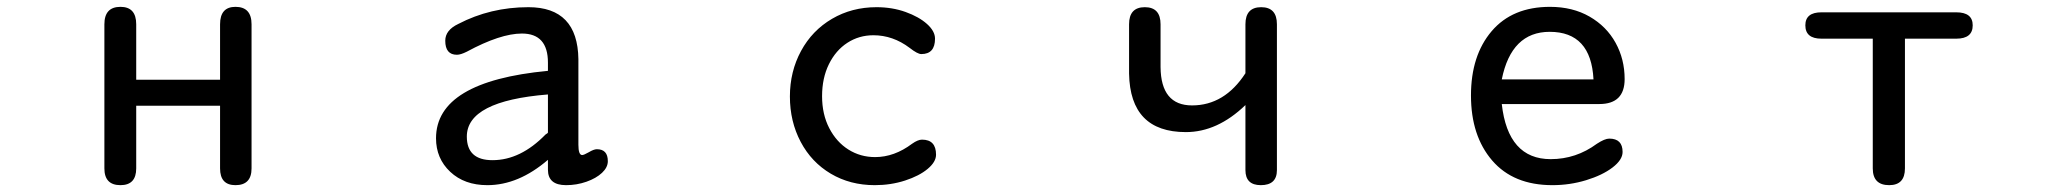

<svg xmlns="http://www.w3.org/2000/svg" viewBox="-20 -520 6040 561"><path d="M623 -287V-449Q623 -500 668 -500Q715 -500 715 -449V-28Q715 21 668 21Q623 21 623 -28V-211H378V-28Q378 21 332 21Q285 21 285 -28V-449Q285 -500 332 -500Q378 -500 378 -449V-287Z M1404 21Q1337 21 1295.5 -18Q1254 -57 1254 -116Q1254 -282 1581 -313V-337Q1581 -422 1505 -422Q1442 -422 1344 -369Q1326 -360 1315 -360Q1281 -360 1281 -401Q1281 -432 1319 -450Q1413 -499 1524 -499Q1668 -499 1670 -347V-97Q1670 -67 1681 -67Q1686 -67 1700 -75Q1715 -84 1724 -84Q1756 -84 1756 -49Q1756 -31 1739 -15Q1722 1 1693.5 11Q1665 21 1634 21Q1581 21 1581 -24V-53Q1495 21 1404 21ZM1419 -52Q1501 -52 1574 -127Q1581 -131 1581 -133V-244Q1344 -225 1344 -121Q1344 -52 1419 -52Z M2712 -407Q2712 -362 2672 -362Q2661 -362 2638 -380Q2589 -417 2532 -417Q2490 -417 2456 -395Q2422 -373 2402 -332.5Q2382 -292 2382 -239Q2382 -186 2403 -145.5Q2424 -105 2459 -83Q2494 -61 2537 -61Q2593 -61 2645 -100Q2662 -112 2674 -112Q2715 -112 2715 -68Q2715 -47 2690.5 -26.5Q2666 -6 2624.5 7.5Q2583 21 2536 21Q2464 21 2407.5 -12.5Q2351 -46 2319.5 -105.5Q2288 -165 2288 -238Q2288 -311 2320.5 -371Q2353 -431 2411 -465Q2469 -499 2541 -499Q2587 -499 2626 -485Q2665 -471 2688.5 -450Q2712 -429 2712 -407Z M3445 -134Q3282 -134 3279 -305V-449Q3279 -499 3325 -499Q3371 -499 3371 -449V-324Q3372 -212 3463 -212Q3558 -212 3619 -306V-449Q3619 -499 3665 -499Q3711 -499 3711 -449V-23Q3711 21 3664 21Q3619 21 3619 -23V-213Q3537 -134 3445 -134Z M4511 -55Q4585 -55 4646 -100Q4669 -115 4682 -115Q4721 -115 4721 -76Q4721 -53 4691.5 -30.5Q4662 -8 4614.5 6.5Q4567 21 4516 21Q4402 21 4340 -51Q4278 -123 4278 -241Q4278 -358 4338.5 -429Q4399 -500 4509 -500Q4575 -500 4624.5 -471.5Q4674 -443 4700.5 -395Q4727 -347 4727 -289Q4727 -216 4653 -216H4368Q4386 -55 4511 -55ZM4636 -288Q4629 -427 4508 -427Q4396 -427 4368 -288Z M5500 21Q5452 21 5452 -28V-407H5302Q5255 -407 5255 -446Q5255 -484 5302 -484H5696Q5744 -484 5744 -446Q5744 -407 5696 -407H5546V-28Q5546 21 5500 21Z"/></svg>

Font: 寒蝉全圆体
Style: Regular
Weight: 400
Designer: Warren2060
      Designed by Motoya company      

      [Varela Round]
      Joe Prince(Latin component); Avraham Cornf
Foundry: ChillType
Version: Version 3.200